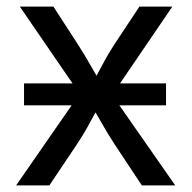

<svg xmlns="http://www.w3.org/2000/svg" viewBox="-20 -561 580 581"><path d="M52.7 -242.2V-308.6H482.4V-242.2ZM28.8 0 244.1 -310.5 243.7 -244.1 40 -541H141.6L210 -435.5Q235.4 -396.5 254.9 -361.8Q274.4 -327.1 294.9 -293.9H249.5Q270.5 -327.1 288.3 -361.8Q306.2 -396.5 332 -435.5L401.9 -541H501.5L296.9 -240.7V-305.7L510.3 0H409.2L328.6 -121.6Q303.7 -159.7 284.9 -193.4Q266.1 -227.1 246.1 -258.3H291.5Q271.5 -227.1 253.9 -193.4Q236.3 -159.7 210.9 -121.6L129.4 0Z"/></svg>

Font: Inter 17pt
Style: Regular
Weight: 400
Version: Version 4.001;git-66647c0bb